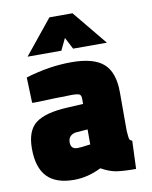

<svg xmlns="http://www.w3.org/2000/svg" viewBox="-84 -793 685 868"><g transform="rotate(-10 259.0 -358.5)"><path d="M22 0ZM22 -159Q22 -242 66.5 -275.5Q111 -309 211 -314L285 -318V-341Q285 -358 276.5 -362.5Q268 -367 241 -367L151 -365Q65 -361 59 -363L55 -480Q163 -513 265 -513Q368 -513 413 -472.5Q458 -432 458 -341V-165Q459 -154 460 -140.5Q461 -127 464 -122.5Q467 -118 475 -116L470 13Q408 13 377.5 7.5Q347 2 311 -18Q249 13 186 13Q103 13 62.5 -29.5Q22 -72 22 -159ZM275 -131 285 -132V-201L232 -197Q215 -195 205 -185Q195 -175 195 -157Q195 -126 226 -126Q242 -126 275 -131ZM203 -730H309L439 -572H284L256 -626L230 -572H75Z"/></g></svg>

Font: Cairo Black
Style: Regular
Weight: 900
Designer: Mohamed Gaber, the designers of Titillium
Foundry: Kief Type Foundry
Version: Version 2.009; ttfautohint (v1.5.33-1714) -l 8 -r 50 -G 200 